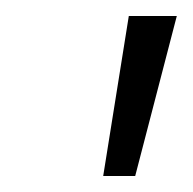

<svg xmlns="http://www.w3.org/2000/svg" viewBox="-20 -720 241 240"><path d="M141 -700H201L149 -500H109Z"/></svg>

Font: Epunda Sans Light
Style: Italic
Weight: 300
Italic angle: -12.0243°
Designer: Simon Atzbach
Foundry: typofactur
Version: Version 2.204